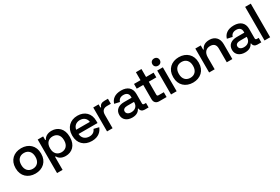

<svg xmlns="http://www.w3.org/2000/svg" viewBox="94 -1990 5044 3464"><g transform="rotate(-30 2616.0 -258.0)"><path d="M289.5 14.5C445 14.5 555 -85.5 555 -244V-254.5C555 -413.5 445 -513.5 289.5 -513.5C134 -513.5 24 -413.5 24 -254.5V-244C24 -85.5 134 14.5 289.5 14.5ZM289.5 -84.5C199.5 -84.5 142 -146 142 -245.5V-253.5C142 -353 199.5 -414 289.5 -414C379.5 -414 437 -353 437 -253.5V-245.5C437 -146 379.5 -84.5 289.5 -84.5Z M628 -498.5V200H743.5V-72.5H757.5C777.5 -32.5 827 12.5 921.5 12.5C1050 12.5 1153.5 -76 1153.5 -242.5V-256C1153.5 -423 1049.5 -511.5 921.5 -511.5C827 -511.5 776 -466.5 755.5 -422.5H741.5V-498.5ZM888 -414C972 -414 1034 -359 1034 -253.5V-245.5C1034 -140 972 -84.5 888 -84.5C804.5 -84.5 742 -140 742 -245.5V-253.5C742 -359 804.5 -414 888 -414Z M1466 14.5C1609.5 14.5 1673 -64 1701 -136L1597.5 -162C1577 -115.5 1540 -78.5 1467 -78.5C1383.5 -78.5 1320.5 -128.5 1316.5 -217H1712V-264C1712 -417 1612 -513.5 1461 -513.5C1306.5 -513.5 1203 -410 1203 -256V-244C1203 -88.5 1305 14.5 1466 14.5ZM1317.5 -304.5C1330 -379 1386 -423 1461 -423C1538.5 -423 1593.5 -378.5 1602.5 -304.5Z M1785 0H1900.5V-276.5C1900.5 -360 1942 -397.5 2015 -397.5H2093.5V-502.5H2025C1961 -502.5 1926 -480.5 1910 -432H1897V-498.5H1785Z M2470.5 -76H2481C2485 -27.5 2519 0 2570 0H2650.5V-93.5H2612C2593 -93.5 2582.5 -103.5 2582.5 -124V-322C2582.5 -445.5 2502 -513.5 2371.5 -513.5C2237 -513.5 2168 -449.5 2145 -367L2252.5 -343C2265.5 -390.5 2302.5 -422.5 2368.5 -422.5C2436.5 -422.5 2472.5 -386 2472.5 -328V-305H2313.5C2206.5 -305 2124 -253 2124 -144.5C2124 -43.5 2204 12.5 2308 12.5C2404.5 12.5 2450 -31.5 2470.5 -76ZM2338.5 -80C2278.5 -80 2239.5 -107.5 2239.5 -155C2239.5 -196 2278.5 -218 2332 -218H2472.5V-208C2472.5 -127.5 2419 -80 2338.5 -80Z M2869.5 0H3025.5V-100.5H2915.5C2894.5 -100.5 2885.5 -110.5 2885.5 -130.5V-400H3042.5V-498.5H2885.5V-664.5H2770V-498.5H2634.5V-400H2770V-101C2770 -39 2808 0 2869.5 0Z M3118 0H3235V-498.5H3118ZM3176.5 -565.5C3221 -565.5 3253.5 -595.5 3253.5 -640.5C3253.5 -686 3221 -716 3176.5 -716C3131 -716 3099 -686 3099 -640.5C3099 -595.5 3131 -565.5 3176.5 -565.5Z M3573 14.5C3728.5 14.5 3838.5 -85.5 3838.5 -244V-254.5C3838.5 -413.5 3728.5 -513.5 3573 -513.5C3417.5 -513.5 3307.5 -413.5 3307.5 -254.5V-244C3307.5 -85.5 3417.5 14.5 3573 14.5ZM3573 -84.5C3483 -84.5 3425.5 -146 3425.5 -245.5V-253.5C3425.5 -353 3483 -414 3573 -414C3663 -414 3720.5 -353 3720.5 -253.5V-245.5C3720.5 -146 3663 -84.5 3573 -84.5Z M3911.5 0H4027V-247.5C4027 -353.5 4083 -405 4164.5 -405C4235.5 -405 4279.5 -369 4279.5 -287.5V0H4395.5V-312C4395.5 -438 4318 -508.5 4207.5 -508.5C4108.5 -508.5 4059.5 -464.5 4037 -409.5H4024.5V-498.5H3911.5Z M4818.5 -76H4829C4833 -27.5 4867 0 4918 0H4998.5V-93.5H4960C4941 -93.5 4930.5 -103.5 4930.5 -124V-322C4930.5 -445.5 4850 -513.5 4719.5 -513.5C4585 -513.5 4516 -449.5 4493 -367L4600.5 -343C4613.5 -390.5 4650.5 -422.5 4716.5 -422.5C4784.5 -422.5 4820.5 -386 4820.5 -328V-305H4661.5C4554.5 -305 4472 -253 4472 -144.5C4472 -43.5 4552 12.5 4656 12.5C4752.5 12.5 4798 -31.5 4818.5 -76ZM4686.5 -80C4626.5 -80 4587.5 -107.5 4587.5 -155C4587.5 -196 4626.5 -218 4680 -218H4820.5V-208C4820.5 -127.5 4767 -80 4686.5 -80Z M5066 0H5183V-700H5066Z"/></g></svg>

Font: MCL Standard Medium
Style: Regular
Weight: 500
Designer: Květoslav Bartoš
Foundry: Florian Karsten
Version: Version 1.001;Glyphs 3.2.3 (3260)